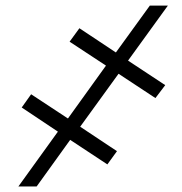

<svg xmlns="http://www.w3.org/2000/svg" viewBox="-20 -675 657 695"><path d="M409.1 -408 270.2 -216.3 403.4 -127.8 368.6 -79.9 234 -168.7 112.6 0H46.5L189.6 -198.5L58.6 -285.9L92.7 -333.8L225.9 -246.1L363.6 -437.5L231.9 -524.1L267.4 -572.8L399.5 -485.1L522.4 -654.8H587.7L443.5 -455.6L578.1 -366.8L542.6 -320Z"/></svg>

Font: Karasuma Gothic
Style: Light Italic
Weight: 300
Italic angle: 9.39998°
Designer: Rasmus Andersson / Ryoko Nishizuka
Foundry: rsms
Version: Version 1.00